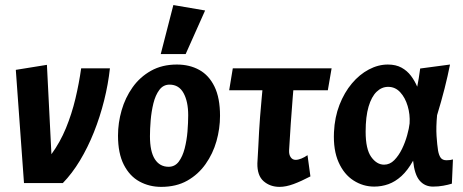

<svg xmlns="http://www.w3.org/2000/svg" viewBox="-20 -718 1815 753"><path d="M74.1 0 42 -444 164 -463.7 181.7 -113.2Q215.6 -159.6 238.6 -215.4Q261.5 -271.2 275.8 -331.2Q290.1 -391.3 298.3 -450H411.1Q404.4 -388 388.3 -323.7Q372.2 -259.4 348.3 -199.5Q324.4 -139.7 293.6 -88.5Q262.7 -37.3 226.4 0Z M612 14.9Q565.6 14.9 527.1 -6.1Q488.6 -27 465.7 -71.7Q442.8 -116.4 442.8 -186.1Q442.8 -236.3 457 -285.5Q471.1 -334.7 499.9 -375.4Q528.7 -416.1 572.3 -440.5Q615.9 -464.9 673.7 -464.9Q723.4 -464.9 761.4 -443.9Q799.4 -423 821.1 -378.6Q842.9 -334.1 842.9 -263.9Q842.9 -213.7 829 -164.5Q815.1 -115.3 786.3 -74.6Q757.6 -33.9 714.5 -9.5Q671.4 14.9 612 14.9ZM641.3 -63.9Q665.9 -63.9 681.1 -84.1Q696.2 -104.3 704.3 -135.9Q712.4 -167.5 715.3 -202.3Q718.1 -237.2 718.1 -266Q718.1 -319.6 699.9 -352.9Q681.7 -386.1 644.9 -386.1Q620.3 -386.1 604.9 -365.4Q589.5 -344.7 581.6 -312.6Q573.8 -280.5 570.9 -245.9Q568.1 -211.3 568.1 -184Q568.1 -123.8 587.2 -93.9Q606.4 -63.9 641.3 -63.9ZM610.4 -505.9 659.9 -698.2 784.4 -676.9 708.1 -505.9Z M1076.5 14.9Q1039.3 14.9 1013.9 -7.3Q988.5 -29.5 989.4 -77.6Q991.8 -116.2 993.2 -145.9Q994.6 -175.7 996.1 -202.5Q997.6 -229.3 999.9 -259Q1002.2 -288.7 1005.8 -327.8Q1009.3 -366.9 1014.4 -420.9L1136.6 -438.9Q1132.1 -384.4 1127.9 -334.4Q1123.6 -284.3 1120.4 -234Q1117.2 -183.8 1113.8 -129.2Q1112.8 -112 1119.9 -101.6Q1127 -91.1 1139.2 -91.1Q1149.8 -91.1 1162 -96.2Q1174.3 -101.2 1186 -109.4L1197.4 -26.2Q1161.4 -7.3 1131.5 3.8Q1101.5 14.9 1076.5 14.9ZM878.8 -363.9 893 -450H1280.5L1265.7 -363.9Z M1447.5 13.8Q1403.9 13.8 1366.5 -10.2Q1329.1 -34.1 1307.9 -81.8Q1286.6 -129.5 1289.8 -199.6Q1292.5 -258.3 1311.4 -306.8Q1330.3 -355.3 1360.1 -390.7Q1389.8 -426.1 1426.6 -445.5Q1463.3 -464.9 1501.1 -464.9Q1532.6 -464.9 1554.7 -452.7Q1576.8 -440.6 1591.8 -420.6Q1606.8 -400.6 1616.3 -378Q1618.7 -389.1 1622.3 -411.1Q1625.9 -433 1627.9 -449.3L1744.9 -464.9Q1736.3 -421 1723.4 -370.1Q1710.4 -319.2 1694.2 -266.3Q1689.8 -219.5 1692.1 -184.8Q1694.4 -150.1 1698 -127.6Q1701.2 -109.3 1708.3 -99.4Q1715.4 -89.5 1731.2 -89.5Q1738.3 -89.5 1745.4 -90.4Q1752.4 -91.4 1756.4 -92.8L1752.2 2.3Q1737.2 6.9 1718.4 10.3Q1699.5 13.8 1678.2 13.8Q1646 13.8 1625.8 -9.7Q1605.7 -33.1 1600.1 -87.8Q1579 -49.9 1554.6 -27.6Q1530.1 -5.4 1503.4 4.2Q1476.7 13.8 1447.5 13.8ZM1486.4 -72.2Q1508.9 -72.2 1526.3 -89.9Q1543.7 -107.6 1556.5 -133.7Q1569.2 -159.9 1576.8 -187.5Q1584.5 -215.1 1586.4 -233.9Q1588.7 -269.2 1578.8 -302.2Q1569 -335.3 1549.5 -356.3Q1530 -377.4 1502.3 -377.4Q1477 -377.4 1457 -358.1Q1437 -338.8 1425.5 -299.9Q1414 -260.9 1414 -201.6Q1414 -133.1 1435.8 -102.6Q1457.5 -72.2 1486.4 -72.2Z"/></svg>

Font: Ancizar Sans Thin
Style: Italic
Weight: 100
Italic angle: -4°
Designer: Cesar Puertas, Viviana Monsalve, Julian Moncada, Julian Prieto, Jose Castro, Mariel Hernandez, Felipe Aragon, Sara Alarc
Version: Version 8.100